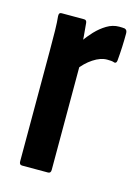

<svg xmlns="http://www.w3.org/2000/svg" viewBox="-84 -548 438 599"><g transform="rotate(15 135.0 -248.5)"><path d="M46 0Q37 0 37 -11V-367Q37 -405 36.5 -433Q36 -461 34 -479Q33 -491 42 -491H115Q123 -491 124 -482Q126 -464 128 -437.5Q130 -411 130 -394L139 -375V-11Q139 0 130 0ZM131 -332 124 -422Q136 -440 152 -457Q168 -474 187 -485.5Q206 -497 227 -497Q238 -497 245 -496Q250 -494 251.5 -490.5Q253 -487 253 -482Q253 -460 252 -438Q251 -416 249 -394Q248 -384 241 -385Q236 -387 230 -387.5Q224 -388 217 -388Q196 -388 172.5 -372.5Q149 -357 131 -332Z"/></g></svg>

Font: Sofia Sans Extra Condensed
Style: Bold
Weight: 700
Designer: Botio Nikoltchev, Ani Petrova
Foundry: lettersoup
Version: Version 4.101